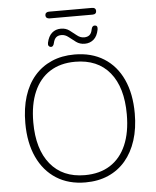

<svg xmlns="http://www.w3.org/2000/svg" viewBox="-63 -1018 876 1078"><g transform="rotate(-5 375.5 -478.5)"><path d="M375 8Q280 8 211 -36Q142 -80 104.5 -161Q67 -242 67 -353Q67 -437 88 -503.5Q109 -570 149 -616.5Q189 -663 246 -688Q303 -713 375 -713Q471 -713 540.5 -669.5Q610 -626 647 -545.5Q684 -465 684 -354Q684 -270 662.5 -203Q641 -136 601 -89Q561 -42 504 -17Q447 8 375 8ZM375 -33Q459 -33 518 -70.5Q577 -108 608 -179.5Q639 -251 639 -353Q639 -505 570.5 -588.5Q502 -672 375 -672Q292 -672 233 -634.5Q174 -597 143 -525.5Q112 -454 112 -353Q112 -202 181 -117.5Q250 -33 375 -33ZM254 -927Q244 -927 238 -932Q232 -937 232 -946Q232 -955 238 -960Q244 -965 254 -965H496Q507 -965 512.5 -960Q518 -955 518 -946Q518 -937 512.5 -932Q507 -927 496 -927ZM246 -767Q239 -768 235 -774Q231 -780 233 -791Q241 -828 261.5 -846Q282 -864 312 -864Q340 -864 360 -849Q380 -834 398.5 -819Q417 -804 438 -804Q457 -804 468.5 -813.5Q480 -823 484 -845Q486 -856 491.5 -861Q497 -866 505 -865Q513 -864 516 -858Q519 -852 517 -841Q510 -804 489 -786Q468 -768 439 -768Q411 -768 390.5 -783Q370 -798 351.5 -813Q333 -828 312 -828Q293 -828 282 -818.5Q271 -809 266 -787Q264 -777 259 -771.5Q254 -766 246 -767Z"/></g></svg>

Font: Nunito ExtraLight ExtraLight
Style: Regular
Weight: 250
Version: Version 3.602